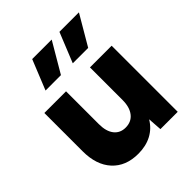

<svg xmlns="http://www.w3.org/2000/svg" viewBox="-203 -862 1003 1003"><g transform="rotate(-45 298.0 -361.0)"><path d="M541.5 0H413.6L408.2 -78.1Q382.8 -35.2 340.3 -12.7Q297.9 9.8 241.2 9.8Q148.9 9.8 96.7 -47.4Q44.4 -104.5 44.4 -205.1V-488.3H204.6V-245.6Q204.6 -192.4 227.5 -163.1Q250.5 -133.8 291 -133.8Q333.5 -133.8 357.4 -164.1Q381.3 -194.3 381.3 -247.6V-488.3H541.5ZM245.6 -566.9H131.8L198.7 -732.4H342.8ZM446.8 -566.9H333L399.9 -732.4H543.9Z"/></g></svg>

Font: Kumbh Sans ExtraBold
Style: Regular
Weight: 800
Version: Version 1.005